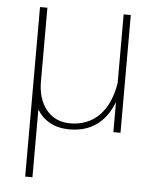

<svg xmlns="http://www.w3.org/2000/svg" viewBox="-51 -528 657 785"><g transform="rotate(5 277.5 -135.0)"><path d="M81.5 212.4H111.3V-65.4C138.7 -21 184.1 4.4 244.1 4.4C331.5 4.4 391.6 -38.1 424.8 -123.5V0H454.1V-483.4H424.8V-202.1C406.7 -86.4 342.3 -20.5 246.1 -20.5C204.6 -20.5 171.9 -35.2 147.9 -64.5C124 -93.8 111.8 -132.3 111.8 -180.2V-483.4H81.5Z"/></g></svg>

Font: Estedad Thin
Style: Regular
Weight: 100
Designer: Amin Abedi
Version: Version 7.3